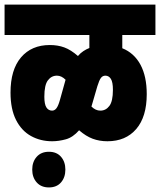

<svg xmlns="http://www.w3.org/2000/svg" viewBox="-20 -642 700 840"><path d="M0 -489V-622H660V-489H515V-431Q567 -410 594.5 -359Q622 -308 622 -230Q622 -131 576 -77.5Q530 -24 450 -24Q415 -24 385.5 -35Q356 -46 326 -72Q299 -41 268 -32.5Q237 -24 208 -24Q157 -24 115.5 -47Q74 -70 50 -117.5Q26 -165 26 -237Q26 -337 72 -391Q118 -445 198 -445Q233 -445 261.5 -434.5Q290 -424 321 -397Q332 -410 345 -418.5Q358 -427 371 -432V-489ZM381 -179 380 -176Q398 -158 419 -158Q443 -158 458.5 -178.5Q474 -199 474 -249Q474 -283 465 -297Q456 -311 441 -311Q429 -311 421.5 -301Q414 -291 406 -265ZM174 -219Q174 -186 183 -172Q192 -158 208 -158Q219 -158 227 -168.5Q235 -179 242 -204L266 -290Q267 -292 267 -293Q249 -311 229 -311Q205 -311 189.5 -290.5Q174 -270 174 -219ZM121 100Q121 66 140.5 44Q160 22 194 22Q228 22 247 44Q266 66 266 100Q266 134 247 156Q228 178 194 178Q160 178 140.5 156Q121 134 121 100Z"/></svg>

Font: Noto Sans ExtraCondensed Black
Style: Regular
Weight: 900
Width: 2
Designer: Monotype Design Team
Foundry: Monotype Imaging Inc.
Version: Version 2.013; ttfautohint (v1.8.4.7-5d5b)